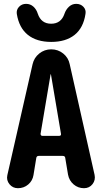

<svg xmlns="http://www.w3.org/2000/svg" viewBox="-20 -990 540 1010"><path d="M292 -275.4Q296.9 -275.4 299.3 -278.3Q301.8 -281.2 300.8 -286.1L248 -598.6Q248 -599.6 247.1 -599.6Q246.1 -599.6 246.1 -598.6L193.4 -286.1Q193.4 -281.2 195.8 -278.3Q198.2 -275.4 202.1 -275.4ZM346.7 -652.3 477.5 -70.3Q483.4 -43 466.8 -21.5Q450.2 0 421.9 0Q390.6 0 367.2 -20Q343.8 -40 337.9 -71.3L323.2 -159.2Q322.3 -169.9 309.6 -169.9H183.6Q172.9 -169.9 170.9 -159.2L156.2 -69.3Q151.4 -39.1 128.4 -19.5Q105.5 0 74.2 0Q46.9 0 29.8 -21Q12.7 -42 18.6 -68.4L151.4 -652.3Q159.2 -686.5 186.5 -708.5Q213.9 -730.5 249.5 -730.5Q285.2 -730.5 312.5 -708.5Q339.8 -686.5 346.7 -652.3ZM380.9 -969.7Q404.3 -969.7 418.9 -954.1Q433.6 -938.5 429.7 -917Q418.9 -843.8 372.6 -806.6Q326.2 -769.5 249.5 -769.5Q172.9 -769.5 126.5 -806.6Q80.1 -843.8 68.4 -917Q65.4 -938.5 80.1 -954.1Q94.7 -969.7 117.2 -969.7Q139.6 -969.7 155.8 -955.1Q171.9 -940.4 178.7 -918Q196.3 -865.2 249 -865.2Q301.8 -865.2 319.3 -918Q327.1 -940.4 343.3 -955.1Q359.4 -969.7 380.9 -969.7Z"/></svg>

Font: Rounded-X Mgen+ 1mn bold
Style: Bold
Weight: 700
Designer: [Source Han Sans]
Ryoko NISHIZUKA  (kana & ideographs); Paul D. Hunt (Latin, Greek & Cyrillic); Wenlong ZHANG  (bopomofo
Version: Version 1.059.20150602